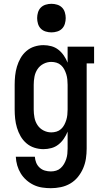

<svg xmlns="http://www.w3.org/2000/svg" viewBox="-20 -775 540 1008"><path d="M247 213Q224 213 201 209.5Q178 206 157 196Q136 186 118.5 170.5Q101 155 89 135.5Q77 116 70.5 93.5Q64 71 63 48H163Q164 64 170 79Q176 94 188 105Q200 116 215.5 120.5Q231 125 247 125Q261 125 274.5 121Q288 117 298.5 107.5Q309 98 316 86Q323 74 327.5 60.5Q332 47 333.5 33Q335 19 335 5V-84Q327 -64 315 -46.5Q303 -29 286.5 -16Q270 -3 249.5 2.5Q229 8 208 8Q184 8 160.5 0.5Q137 -7 118.5 -23Q100 -39 88 -60Q76 -81 69 -104.5Q62 -128 59.5 -152Q57 -176 57 -200V-330Q57 -354 59.5 -378Q62 -402 69 -425.5Q76 -449 88 -470Q100 -491 118.5 -507Q137 -523 160.5 -530.5Q184 -538 208 -538Q229 -538 249.5 -532.5Q270 -527 286.5 -514Q303 -501 315 -483.5Q327 -466 335 -446V-530H474V-442H435V5Q435 32 431 58Q427 84 416.5 108.5Q406 133 389 154Q372 175 349 188.5Q326 202 299.5 207.5Q273 213 247 213ZM249 -80Q263 -80 276.5 -84Q290 -88 300.5 -97.5Q311 -107 317.5 -119.5Q324 -132 328 -145Q332 -158 333.5 -172Q335 -186 335 -200V-330Q335 -344 333.5 -358Q332 -372 328 -385Q324 -398 317.5 -410.5Q311 -423 300.5 -432.5Q290 -442 276.5 -446Q263 -450 249 -450Q228 -450 208.5 -440Q189 -430 177 -412Q165 -394 161 -372.5Q157 -351 157 -330V-200Q157 -179 161 -157.5Q165 -136 177 -118Q189 -100 208.5 -90Q228 -80 249 -80ZM250 -605Q235 -605 220 -609.5Q205 -614 194.5 -624.5Q184 -635 179.5 -650Q175 -665 175 -680Q175 -695 179.5 -710Q184 -725 194.5 -735.5Q205 -746 220 -750.5Q235 -755 250 -755Q265 -755 280 -750.5Q295 -746 305.5 -735.5Q316 -725 320.5 -710Q325 -695 325 -680Q325 -665 320.5 -650Q316 -635 305.5 -624.5Q295 -614 280 -609.5Q265 -605 250 -605Z"/></svg>

Font: Iosevka Slab Semibold
Style: Regular
Weight: 600
Monospace: yes
Designer: Belleve Invis
Foundry: Belleve Invis
Version: Version 11.1.1; ttfautohint (v1.8.3)